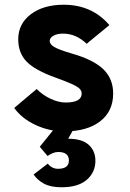

<svg xmlns="http://www.w3.org/2000/svg" viewBox="-20 -543 548 811"><path d="M252 12Q188.5 12 130.5 -15Q72.5 -42 40 -87L135 -167Q160 -141.5 193.5 -125.8Q227 -110 257 -110Q325 -110 325 -148Q325 -159 316.5 -168Q308 -177 284.2 -187.8Q260.5 -198.5 215 -215Q127.5 -246.5 92.2 -283Q57 -319.5 57 -377Q57 -442.5 110.2 -482.8Q163.5 -523 249 -523Q368.5 -523 442 -437L346 -358Q301.5 -401 246 -401Q221.5 -401 205.8 -392.2Q190 -383.5 190 -370Q190 -356 209.2 -344.5Q228.5 -333 283 -317Q374.5 -291 416.2 -250.8Q458 -210.5 458 -148Q458 -73 403 -30.5Q348 12 252 12ZM240 248Q193.5 248 165.2 232.5Q137 217 122 194L182 148Q188 157 199.5 163.5Q211 170 225 170Q271 170 271 135Q271 99 226 99Q214 99 202.8 103.8Q191.5 108.5 181 116L148 77L210 0H292L268 43Q326.5 43 354.8 68.8Q383 94.5 383 136Q383 184.5 346.8 216.2Q310.5 248 240 248Z"/></svg>

Font: Overpass Black
Style: Regular
Weight: 900
Designer: Delve Withrington, Dave Bailey, Thomas Jockin
Foundry: Delve Fonts LLC
Version: Version 4.000; ttfautohint (v1.8.3)